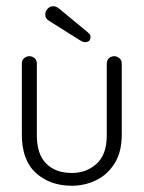

<svg xmlns="http://www.w3.org/2000/svg" viewBox="-20 -585 460 615"><path d="M322 -381Q322 -393 329.5 -399Q337 -405 346 -405Q354 -405 362 -399Q370 -393 370 -381V-153Q370 -98 347 -61.5Q324 -25 287.5 -7.5Q251 10 210 10Q141 10 95.5 -30.5Q50 -71 50 -154V-381Q50 -393 57.5 -399Q65 -405 74 -405Q83 -405 90.5 -399Q98 -393 98 -381V-152Q98 -91 128 -61Q158 -31 210 -31Q257 -31 289.5 -60.5Q322 -90 322 -151ZM263 -480Q270 -474 270 -467Q270 -450 252 -450Q247 -450 241 -453L136 -519Q125 -526 125 -538Q125 -549 132.5 -557Q140 -565 151 -565Q161 -565 171 -556Z"/></svg>

Font: Dongle Light
Style: Regular
Weight: 300
Designer: Yanghee Ryu
Foundry: Yanghee Ryu
Version: Version 2.000